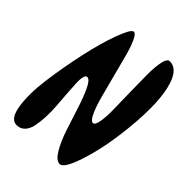

<svg xmlns="http://www.w3.org/2000/svg" viewBox="-219 -839 928 928"><g transform="rotate(45 245.0 -375.0)"><path d="M71.8 -3.9Q98.1 -3.4 114.7 -21Q131.3 -38.6 137.2 -67.6Q143.1 -96.7 144.8 -133.5Q146.5 -170.4 143.3 -209.2Q140.1 -248 137.7 -284.7Q135.3 -321.3 133.8 -349.9Q132.3 -378.4 136.7 -395Q141.1 -411.6 151.9 -410.2Q168.9 -408.2 188 -367.2Q207 -326.2 224.9 -269.5Q242.7 -212.9 261.7 -156Q280.8 -99.1 304.4 -59.1Q328.1 -19 352.1 -18.1Q380.4 -16.6 412.1 -111.8Q451.2 -227.5 466.8 -387.7Q485.8 -579.6 452.6 -675.8Q428.2 -747.1 377.9 -746.1Q361.8 -745.6 354.2 -710.2Q346.7 -674.8 346.9 -622.1Q347.2 -569.3 348.4 -507.8Q349.6 -446.3 350.8 -393.8Q352.1 -341.3 346.2 -306.4Q340.3 -271.5 326.2 -272Q312 -272.5 296.4 -306.6Q280.8 -340.8 267.3 -391.4Q253.9 -441.9 238.5 -500.7Q223.1 -559.6 210 -609.9Q196.8 -660.2 181.9 -692.9Q167 -725.6 153.8 -724.1Q137.2 -722.2 109.6 -647.7Q82 -573.2 58.8 -467.8Q35.6 -362.3 21.5 -257.3Q7.3 -152.3 19 -78.4Q30.8 -4.4 71.8 -3.9Z"/></g></svg>

Font: Superheroes Libre
Style: Regular
Weight: 400
Version: Version 001.000